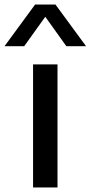

<svg xmlns="http://www.w3.org/2000/svg" viewBox="-63 -828 400 848"><path d="M83 0V-543.5H191V0ZM-43 -624 92 -808H182L317 -624H230L137 -754L44 -624Z"/></svg>

Font: Encode Sans Expanded Medium
Style: Regular
Weight: 500
Width: 7
Designer: Multiple Designers
Foundry: Impallari Type
Version: Version 3.000; ttfautohint (v1.8.3) -l 8 -r 50 -G 200 -x 14 